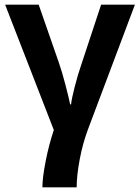

<svg xmlns="http://www.w3.org/2000/svg" viewBox="-20 -564 600 824"><path d="M559 -544H414L330 -290Q314 -244 300.5 -191Q287 -138 285 -116H281Q276 -142 261 -199.5Q246 -257 232 -297L146 -544H2L211 -6Q190 56 176 127.5Q162 199 162 240H309Q309 190 322 120.5Q335 51 358 -10Z"/></svg>

Font: Noto Sans UI
Style: Bold
Weight: 700
Designer: Monotype Design Team
Foundry: Monotype Imaging Inc.
Version: Version 1.901